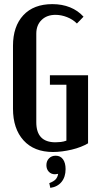

<svg xmlns="http://www.w3.org/2000/svg" viewBox="-20 -728 486 931"><path d="M43 -506Q43 -600 93 -654Q143 -708 234 -708Q281 -708 319.5 -692.5Q358 -677 385 -647L353 -614Q333 -634 305 -645Q277 -656 249 -656Q207 -656 181.5 -631Q156 -606 156 -565V-135Q156 -38 249 -38Q261 -38 274.5 -39.5Q288 -41 302 -46V-317H222V-363H407V-33Q392 -24 371.5 -16Q351 -8 328 -2.5Q305 3 281.5 6Q258 9 237 9Q145 9 94 -47.5Q43 -104 43 -201ZM262 115Q252 117 247 117Q228 117 216.5 104.5Q205 92 205 73Q205 53 217.5 40Q230 27 250 27Q273 27 285.5 44.5Q298 62 298 92Q298 130 278.5 154Q259 178 224 183L219 160Q240 152 249.5 142Q259 132 262 115Z"/></svg>

Font: Moniqa ExtBd Paragraph
Style: Regular
Weight: 800
Designer: Rajesh Rajput
Foundry: Rajesh Rajput
Version: Version 1.000